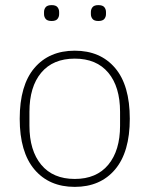

<svg xmlns="http://www.w3.org/2000/svg" viewBox="-20 -718 584 750"><path d="M272 12Q172 12 114.5 -56Q57 -124 57 -254Q57 -385 114.5 -452.5Q172 -520 272 -520Q372 -520 429.5 -452.5Q487 -385 487 -254Q487 -124 429.5 -56Q372 12 272 12ZM272 -19Q357 -19 403 -74.5Q449 -130 449 -227V-281Q449 -379 403 -434Q357 -489 272 -489Q187 -489 141 -434Q95 -379 95 -281V-227Q95 -130 141 -74.5Q187 -19 272 -19ZM182 -636Q165 -636 158.5 -644Q152 -652 152 -663V-671Q152 -682 158.5 -690Q165 -698 182 -698Q198 -698 204.5 -690Q211 -682 211 -671V-663Q211 -652 204.5 -644Q198 -636 182 -636ZM364 -636Q348 -636 341.5 -644Q335 -652 335 -663V-671Q335 -682 341.5 -690Q348 -698 364 -698Q381 -698 387.5 -690Q394 -682 394 -671V-663Q394 -652 387.5 -644Q381 -636 364 -636Z"/></svg>

Font: IBM Plex Sans Thai ExtraLight
Style: Regular
Weight: 200
Designer: Mike Abbink, Paul van der Laan, Pieter van Rosmalen, Ben Mitchell, Mark Frömberg
Foundry: Bold Monday
Version: Version 1.1